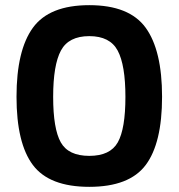

<svg xmlns="http://www.w3.org/2000/svg" viewBox="-20 -712 692 744"><path d="M215.5 -160.5Q245 -108 326 -108Q407 -108 436.5 -160.5Q466 -213 466 -336.5Q466 -460 436 -516Q406 -572 326 -572Q246 -572 216 -516Q186 -460 186 -336.5Q186 -213 215.5 -160.5ZM544.5 -72.5Q481 12 326 12Q171 12 107.5 -72.5Q44 -157 44 -337Q44 -517 107.5 -604.5Q171 -692 326 -692Q481 -692 544.5 -604.5Q608 -517 608 -337Q608 -157 544.5 -72.5Z"/></svg>

Font: Titillium-CLs Web
Style: CLs-Bold
Weight: 700
Version: Version 1.002;PS 57.000;hotconv 1.0.70;makeotf.lib2.5.55311